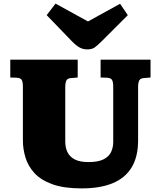

<svg xmlns="http://www.w3.org/2000/svg" viewBox="-20 -1031 892 1065"><path d="M433 14Q334 14 270.5 -9Q207 -32 171.5 -70.5Q136 -109 121.5 -156.5Q107 -204 107 -252V-550Q107 -576 100.5 -587.5Q94 -599 71 -600L37 -601V-700H411V-601L375 -598Q355 -597 348.5 -585Q342 -573 342 -547V-246Q342 -212 354.5 -186.5Q367 -161 395 -146.5Q423 -132 471 -132Q525 -132 555 -147.5Q585 -163 596.5 -188.5Q608 -214 608 -243V-550Q608 -576 601.5 -587.5Q595 -599 572 -600L538 -601V-700H815V-601L779 -598Q759 -597 752.5 -585Q746 -573 746 -547V-252Q746 -162 710.5 -103Q675 -44 605.5 -15Q536 14 433 14ZM464 -757Q442 -757 422.5 -767Q403 -777 377 -804L239 -947L288 -1011L468 -912L646 -1010L689 -947L548 -806Q521 -779 505.5 -768Q490 -757 464 -757Z"/></svg>

Font: Literata Variable Black
Style: Regular
Weight: 900
Designer: Latin by Veronika Burian and Jose Scaglione. Greek by Irene Vlachou. Cyrillic by Vera Evstafieva.
Foundry: TypeTogether
Version: Version 3.021